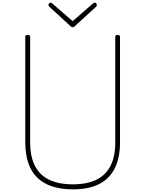

<svg xmlns="http://www.w3.org/2000/svg" viewBox="-20 -1412 1098 1451"><path d="M531 19Q441 19 373.5 -3.5Q306 -26 261 -70Q216 -114 193.5 -181.5Q171 -249 171 -337V-1133Q171 -1141 175 -1144.5Q179 -1148 189 -1148Q200 -1148 204 -1144.5Q208 -1141 208 -1133V-334Q208 -229 244 -158.5Q280 -88 352 -53.5Q424 -19 531 -19Q637 -19 708 -53.5Q779 -88 815 -158.5Q851 -229 851 -334V-1133Q851 -1141 855 -1144.5Q859 -1148 868 -1148Q887 -1148 887 -1133V-337Q887 -220 847.5 -140.5Q808 -61 729 -21Q650 19 531 19ZM696 -1392Q702 -1392 707 -1386.5Q712 -1381 712 -1373Q712 -1370 711 -1367.5Q710 -1365 707 -1362L545 -1214Q540 -1209 536.5 -1207.5Q533 -1206 529 -1206Q525 -1206 521.5 -1207.5Q518 -1209 513 -1214L351 -1363Q349 -1366 347.5 -1369Q346 -1372 346 -1374Q346 -1382 351.5 -1387Q357 -1392 363 -1392Q367 -1392 369.5 -1390Q372 -1388 375 -1386L529 -1252L683 -1386Q686 -1388 689 -1390Q692 -1392 696 -1392Z"/></svg>

Font: Playwrite CL Thin
Style: Regular
Weight: 100
Designer: Veronika Burian, José Scaglione
Foundry: TypeTogether
Version: Version 1.002